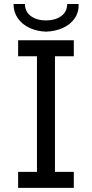

<svg xmlns="http://www.w3.org/2000/svg" viewBox="-20 -916 448 936"><path d="M68.4 -78.1H160.2V-641.6H68.4V-719.7H339.8V-641.6H248V-78.1H339.8V0H68.4ZM45.9 -896.5H101.6Q101.6 -858.9 130.6 -837.6Q159.7 -816.4 204.1 -816.4Q249 -816.4 278.3 -837.6Q307.6 -858.9 307.6 -896.5H363.3Q364.7 -856.4 344 -826.4Q323.2 -796.4 286.4 -779.8Q249.5 -763.2 204.1 -761.7Q160.6 -763.2 124.5 -779.8Q88.4 -796.4 67.1 -826.7Q45.9 -856.9 45.9 -896.5Z"/></svg>

Font: Reddit Sans Fudge
Style: Regular
Weight: 400
Designer: Stephen Hutchings
Foundry: Reddit
Version: Version 1.011